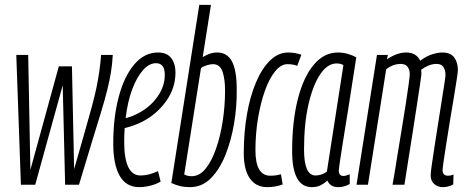

<svg xmlns="http://www.w3.org/2000/svg" viewBox="-20 -760 1918 790"><path d="M305 0H248L238 -409Q210 -307 181.5 -204.5Q153 -102 125 0H66L47 -534H96L105 -61Q135 -168 163.5 -274Q192 -380 222 -487H276L285 -64Q310 -152 328 -214.5Q346 -277 358 -321.5Q370 -366 377 -400Q384 -434 388.5 -465.5Q393 -497 396 -534H444Q442 -496 436.5 -462.5Q431 -429 421.5 -390.5Q412 -352 396.5 -301Q381 -250 358.5 -177Q336 -104 305 0Z M641 -13Q623 -2 598.5 4Q574 10 553 10Q499 10 472.5 -36.5Q446 -83 446 -170Q446 -277 468.5 -361.5Q491 -446 532.5 -495Q574 -544 630 -544Q667 -544 684.5 -521Q702 -498 702 -462Q702 -397 663 -343Q624 -289 565 -259Q531 -242 493 -233Q491 -206 491 -177Q491 -38 558 -38Q593 -38 630 -56ZM622 -500Q594 -500 568.5 -471.5Q543 -443 524 -392.5Q505 -342 497 -274Q528 -281 558 -299Q602 -324 630 -365Q658 -406 658 -452Q658 -500 622 -500Z M848 -740 814 -525Q829 -534 843.5 -539Q858 -544 874 -544Q914 -544 934 -508Q954 -472 954 -392Q955 -322 943 -251Q931 -180 907 -121Q883 -62 847 -26Q811 10 762 10Q739 10 720.5 5.5Q702 1 685 -7L800 -740ZM856 -496Q846 -496 831 -491.5Q816 -487 807 -480L738 -42Q751 -35 768 -35Q801 -35 826 -66Q851 -97 869 -148.5Q887 -200 896.5 -262.5Q906 -325 906 -388Q906 -435 895.5 -465.5Q885 -496 856 -496Z M1079 10Q1033 10 1008 -26Q983 -62 983 -129Q983 -214 996 -289Q1009 -364 1033.5 -421.5Q1058 -479 1091.5 -511.5Q1125 -544 1166 -544Q1192 -544 1220 -535L1203 -489Q1185 -496 1163 -496Q1136 -496 1112 -466.5Q1088 -437 1070 -386.5Q1052 -336 1041.5 -272.5Q1031 -209 1031 -142Q1031 -37 1092 -37Q1116 -37 1136 -43L1143 -1Q1114 10 1079 10Z M1371 10Q1339 10 1327 -17Q1314 -5 1299 2.5Q1284 10 1263 10Q1182 10 1182 -138Q1182 -259 1205 -350.5Q1228 -442 1270.5 -493Q1313 -544 1370 -544Q1391 -544 1410.5 -538.5Q1430 -533 1446 -524Q1426 -394 1412.5 -309.5Q1399 -225 1391 -175.5Q1383 -126 1379.5 -101.5Q1376 -77 1375 -68.5Q1374 -60 1374 -58Q1374 -36 1393 -36Q1403 -36 1419 -43V-3Q1397 10 1371 10ZM1325 -54 1393 -492Q1382 -499 1365 -499Q1328 -499 1298 -455Q1268 -411 1249.5 -331.5Q1231 -252 1231 -145Q1231 -38 1278 -38Q1304 -38 1325 -54Z M1802 10Q1781 10 1766.5 -3Q1752 -16 1752 -39Q1752 -49 1756.5 -81Q1761 -113 1768 -157.5Q1775 -202 1782.5 -250.5Q1790 -299 1797 -342.5Q1804 -386 1808.5 -415.5Q1813 -445 1813 -451Q1813 -470 1805 -483.5Q1797 -497 1776 -497Q1759 -497 1742.5 -490Q1726 -483 1713 -473Q1714 -465 1714 -457Q1713 -444 1707.5 -408Q1702 -372 1694.5 -322Q1687 -272 1678.5 -218.5Q1670 -165 1662.5 -117.5Q1655 -70 1650 -38Q1645 -6 1644 0H1595Q1597 -8 1602.5 -42Q1608 -76 1616 -125.5Q1624 -175 1633 -229Q1642 -283 1649.5 -331.5Q1657 -380 1661.5 -413.5Q1666 -447 1666 -455Q1666 -473 1657 -485Q1648 -497 1629 -497Q1597 -497 1569 -475L1494 0H1447L1531 -534H1576L1572 -516Q1614 -544 1651 -544Q1693 -544 1709 -510Q1734 -529 1758 -536.5Q1782 -544 1800 -544Q1834 -544 1849 -523.5Q1864 -503 1864 -472Q1864 -465 1859.5 -434.5Q1855 -404 1847.5 -360Q1840 -316 1832 -267Q1824 -218 1817 -173.5Q1810 -129 1805.5 -98Q1801 -67 1801 -60Q1801 -37 1824 -37Q1828 -37 1833.5 -38Q1839 -39 1846 -42L1845 -1Q1834 5 1823 7.5Q1812 10 1802 10Z"/></svg>

Font: Georama ExtraCondensed Light
Style: Italic
Weight: 300
Width: 2
Italic angle: -9°
Designer: Jean-Baptiste Levee
Foundry: Production Type
Version: Version 1.000